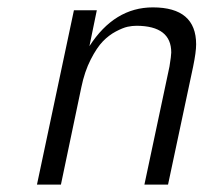

<svg xmlns="http://www.w3.org/2000/svg" viewBox="-20 -500 557 520"><path d="M80.1 0 180.2 -472.2H242.2L222.2 -375Q290 -480 394 -480Q511.2 -480 511.2 -379.9Q511.2 -358.9 502.9 -318.8L435.1 0H371.1L439 -319.8Q443.8 -349.6 443.8 -357.9Q443.8 -429.7 350.1 -430.2Q337.9 -430.2 325.4 -427.5Q313 -424.8 293.9 -414.8Q274.9 -404.8 258.5 -387.9Q242.2 -371.1 225.6 -338.6Q209 -306.2 200.2 -263.2L145 0Z"/></svg>

Font: CMU Bright
Style: Oblique
Weight: 500
Italic angle: -12°
Version: Version 0.7.0